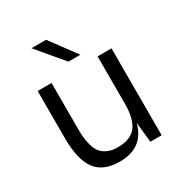

<svg xmlns="http://www.w3.org/2000/svg" viewBox="-166 -824 908 957"><g transform="rotate(-30 287.5 -345.0)"><path d="M415 -230V-500H495V0H430L418 -116Q386 10 250 10Q156 10 113 -47Q70 -104 70 -230V-500H150V-247Q150 -214 151.5 -191.5Q153 -169 160.5 -141.5Q168 -114 180.5 -97Q193 -80 217.5 -68.5Q242 -57 276 -57Q350 -57 382.5 -98Q415 -139 415 -230ZM234 -700 345 -550H276L150 -700Z"/></g></svg>

Font: Fivo Sans Modern
Style: Regular
Weight: 400
Designer: Alexander Slobzheninov
Foundry: Alexander Slobzheninov
Version: 1.0